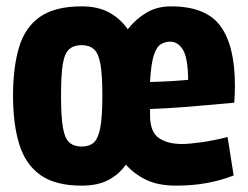

<svg xmlns="http://www.w3.org/2000/svg" viewBox="-20 -574 780 604"><path d="M21 -273Q21 -361 39.5 -424Q58 -487 105 -520.5Q152 -554 237 -554Q287 -554 322 -535.5Q357 -517 382 -482Q407 -514 440.5 -534Q474 -554 518 -554Q628 -554 673.5 -492Q719 -430 719 -305Q719 -293 718.5 -277.5Q718 -262 717 -251Q694 -249 651.5 -245Q609 -241 556.5 -237Q504 -233 452 -231Q452 -226 452 -221Q452 -216 452 -212Q452 -159 479.5 -140Q507 -121 552 -121Q575 -121 614 -126.5Q653 -132 696 -143L715 -22Q674 -6 629.5 2Q585 10 534 10Q478 10 440.5 -8Q403 -26 376 -56Q354 -25 320.5 -7.5Q287 10 237 10Q154 10 107 -23.5Q60 -57 40.5 -120.5Q21 -184 21 -273ZM452 -316Q488 -317 521.5 -319Q555 -321 572 -323Q571 -392 555.5 -417.5Q540 -443 515 -443Q499 -443 485.5 -434.5Q472 -426 463.5 -399Q455 -372 452 -316ZM172 -273Q172 -207 178 -172.5Q184 -138 198.5 -125.5Q213 -113 237 -113Q261 -113 275 -125.5Q289 -138 295.5 -172.5Q302 -207 302 -273Q302 -338 296 -372Q290 -406 275.5 -419Q261 -432 237 -432Q212 -432 197.5 -419Q183 -406 177.5 -372Q172 -338 172 -273Z"/></svg>

Font: Georama SemiCondensed
Style: Bold
Weight: 700
Width: 4
Designer: Jean-Baptiste Levee
Foundry: Production Type
Version: Version 1.000